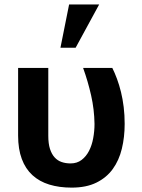

<svg xmlns="http://www.w3.org/2000/svg" viewBox="-20 -834 640 864"><path d="M197.3 -528.3V-223.1Q197.3 -188 204.8 -164.3Q212.4 -140.6 225.6 -126Q238.8 -111.3 257.1 -105Q275.4 -98.6 297.4 -98.6Q326.7 -98.6 347.2 -114.3Q367.7 -129.9 380.6 -155Q393.6 -180.2 399.4 -212.2Q405.3 -244.1 405.3 -276.4Q404.3 -341.8 390.1 -404.5Q376 -467.3 354 -528.3H485.4Q496.6 -505.9 506.6 -478.8Q516.6 -451.7 524.4 -420.2Q532.2 -388.7 536.6 -352.5Q541 -316.4 541 -276.4Q541 -216.8 528.3 -164.6Q515.6 -112.3 487.5 -73.5Q459.5 -34.7 413.8 -12.2Q368.2 10.3 302.2 10.3Q246.6 10.3 201.9 -3.4Q157.2 -17.1 126 -45.7Q94.7 -74.2 78.1 -118.7Q61.5 -163.1 61.5 -224.1V-528.3ZM291 -814H426.3L320.3 -619.1H252Z"/></svg>

Font: Roboto Mono
Style: Bold
Weight: 700
Designer: Google
Version: Version 2.000985; 2015; ttfautohint (v1.3)